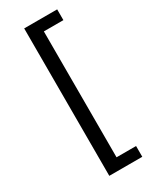

<svg xmlns="http://www.w3.org/2000/svg" viewBox="-223 -772 796 988"><g transform="rotate(-30 175.0 -278.0)"><path d="M112 160V-716H308V-652H192V96H308V160Z"/></g></svg>

Font: Source Serif 4 Caption
Style: Regular
Weight: 400
Designer: Frank Grießhammer
Foundry: Adobe Systems Incorporated
Version: Version 4.004;hotconv 1.0.117;makeotfexe 2.5.65602